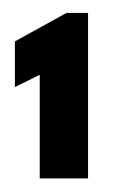

<svg xmlns="http://www.w3.org/2000/svg" viewBox="-20 -680 172 290"><path d="M40 -567 2.5 -548.5V-617.5L80.5 -660.5H113V-410.5H40Z"/></svg>

Font: League Spartan Black
Style: Regular
Weight: 900
Foundry: The League of Moveable Type
Version: Version 2.002